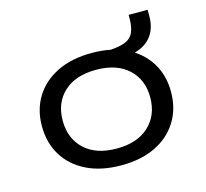

<svg xmlns="http://www.w3.org/2000/svg" viewBox="-93 -724 901 839"><g transform="rotate(-15 357.0 -304.5)"><path d="M357 9Q267 9 201.5 -23Q136 -55 100.5 -112.5Q65 -170 65 -246Q65 -321 100.5 -378Q136 -435 201.5 -467Q267 -499 357 -499Q448 -499 513 -467Q578 -435 613.5 -378Q649 -321 649 -246Q649 -170 613.5 -112.5Q578 -55 513 -23Q448 9 357 9ZM357 -67Q450 -67 502.5 -116Q555 -165 555 -246Q555 -326 502.5 -374.5Q450 -423 357 -423Q263 -423 211 -374.5Q159 -326 159 -246Q159 -165 211 -116Q263 -67 357 -67ZM466 -440 418 -474V-490Q472 -491 502.5 -501.5Q533 -512 545 -536.5Q557 -561 557 -602V-618H643V-589Q643 -542 622.5 -509Q602 -476 563 -459.5Q524 -443 466 -440Z"/></g></svg>

Font: Nunito Sans 10pt Expanded
Style: Regular
Weight: 400
Width: 7
Designer: Vernon Adams
Foundry: Vernon Adams
Version: Version 3.101;gftools[0.9.27]